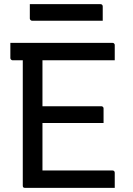

<svg xmlns="http://www.w3.org/2000/svg" viewBox="-20 -907 640 927"><path d="M30 -700H523Q527 -700 529 -698.5Q531 -697 532.5 -695Q534 -693 534 -689Q534 -669 534 -653Q534 -637 534 -616H41Q38 -616 35.5 -617.5Q33 -619 31.5 -621.5Q30 -624 30 -627Q30 -648 30 -664Q30 -680 30 -700ZM143 -394H469Q473 -394 475 -392.5Q477 -391 478.5 -389Q480 -387 480 -383Q480 -370 480 -358.5Q480 -347 480 -336Q480 -325 480 -313H143ZM101 0Q98 0 96 -0.5Q94 -1 92.5 -2.5Q91 -4 90.5 -6Q90 -8 90 -11Q90 -59 90 -119Q90 -179 90 -246.5Q90 -314 90 -384Q90 -454 90 -524.5Q90 -595 90 -659H192L185 -643Q185 -624 185 -601Q185 -578 185 -555Q185 -502 185 -443Q185 -384 185 -323Q185 -262 185 -201Q185 -140 185 -84H523Q528 -84 531 -81Q534 -78 534 -73Q534 -54 534 -36.5Q534 -19 534 0ZM124 -887H465Q470 -887 473 -884Q476 -881 476 -876Q476 -859 476 -842Q476 -825 476 -807H135Q132 -807 129.5 -808.5Q127 -810 125.5 -812.5Q124 -815 124 -818Q124 -836 124 -853Q124 -870 124 -887Z"/></svg>

Font: Recursive Monospace
Style: Regular
Weight: 400
Version: Version 1.047